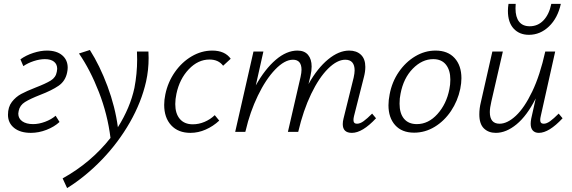

<svg xmlns="http://www.w3.org/2000/svg" viewBox="-20 -678 2938 987"><path d="M21 -88Q21 -128 41 -154Q61 -180 89 -195Q117 -210 163 -228Q215 -248 241 -264Q267 -280 272 -309Q274 -319 274 -324Q274 -348 257.5 -361Q241 -374 211 -374Q184 -374 153.5 -364Q123 -354 100 -338L85 -373Q114 -394 151.5 -406Q189 -418 221 -418Q271 -418 299.5 -394Q328 -370 328 -330Q328 -319 325 -305Q316 -261 281 -237Q246 -213 186 -190Q135 -170 108.5 -153.5Q82 -137 76 -108Q74 -98 74 -94Q74 -69 94.5 -54.5Q115 -40 150 -40Q180 -40 212 -52Q244 -64 266 -83L286 -51Q259 -26 219 -10.5Q179 5 139 5Q84 5 52.5 -20.5Q21 -46 21 -88Z M744 -380Q744 -318 731 -259Q707 -153 648 -49.5Q589 54 505 141.5Q421 229 325 289L302 239Q448 158 548 31Q533 -90 488.5 -204.5Q444 -319 386 -403L442 -421Q493 -341 532.5 -235Q572 -129 586 -24Q649 -124 671 -226Q685 -299 685 -372Q685 -399 684 -413H743Q744 -402 744 -380Z M1057 -372Q998 -372 950.5 -322Q903 -272 887 -196Q881 -168 881 -143Q881 -94 904.5 -66.5Q928 -39 971 -39Q1002 -39 1031.5 -51.5Q1061 -64 1084 -86L1107 -58Q1076 -29 1037.5 -12Q999 5 959 5Q896 5 860 -34Q824 -73 824 -139Q824 -165 830 -193Q843 -256 879 -307.5Q915 -359 965.5 -388.5Q1016 -418 1071 -418Q1136 -418 1166 -376L1127 -340Q1103 -372 1057 -372Z M1913 -70Q1843 5 1789 5Q1742 5 1742 -40Q1742 -54 1746 -69L1798 -279Q1803 -302 1803 -316Q1803 -343 1791 -357Q1779 -371 1755 -371Q1713 -371 1666.5 -325Q1620 -279 1579.5 -195Q1539 -111 1513 0H1460L1525 -282Q1530 -305 1530 -319Q1530 -371 1486 -371Q1443 -371 1394.5 -320.5Q1346 -270 1305.5 -186Q1265 -102 1243 -7L1241 0H1189L1283 -413H1334L1295 -239Q1342 -323 1397.5 -370.5Q1453 -418 1509 -418Q1545 -418 1563.5 -396Q1582 -374 1582 -336Q1582 -314 1576 -288L1566 -246Q1612 -328 1667 -373Q1722 -418 1775 -418Q1813 -418 1835.5 -396.5Q1858 -375 1858 -334Q1858 -310 1851 -283L1800 -82Q1797 -70 1797 -61Q1797 -42 1815 -42Q1831 -42 1849 -55Q1867 -68 1893 -94Z M1977 -137Q1977 -163 1983 -193Q1995 -257 2030 -308Q2065 -359 2114.5 -388.5Q2164 -418 2219 -418Q2282 -418 2317 -379.5Q2352 -341 2352 -276Q2352 -251 2346 -221Q2333 -159 2298.5 -107.5Q2264 -56 2214.5 -26Q2165 4 2109 4Q2046 4 2011.5 -34.5Q1977 -73 1977 -137ZM2290 -219Q2295 -242 2295 -269Q2295 -317 2272.5 -345.5Q2250 -374 2207 -374Q2150 -374 2102 -325Q2054 -276 2039 -196Q2034 -174 2034 -145Q2034 -95 2057 -67.5Q2080 -40 2123 -40Q2182 -40 2228.5 -91.5Q2275 -143 2290 -219Z M2872 -70Q2802 5 2750 5Q2730 5 2719 -7Q2708 -19 2708 -42Q2708 -54 2711 -69L2734 -172Q2689 -83 2635.5 -39Q2582 5 2529 5Q2491 5 2467.5 -18Q2444 -41 2444 -90Q2444 -121 2452 -153L2511 -413H2565L2506 -157Q2498 -123 2498 -102Q2498 -42 2548 -42Q2588 -42 2632 -83Q2676 -124 2716 -207.5Q2756 -291 2783 -413H2834L2760 -82Q2757 -70 2757 -61Q2757 -42 2775 -42Q2790 -42 2808 -55Q2826 -68 2852 -94ZM2591 -622Q2591 -639 2594 -658H2631Q2630 -650 2630 -635Q2630 -590 2648.5 -566.5Q2667 -543 2703 -543Q2745 -543 2774 -573.5Q2803 -604 2814 -658H2863Q2847 -585 2802 -542Q2757 -499 2699 -499Q2650 -499 2620.5 -531Q2591 -563 2591 -622Z"/></svg>

Font: Ysabeau Semilight
Style: Italic
Weight: 300
Italic angle: -12°
Designer: Christian Thalmann (Catharsis Fonts)
Version: Version 0.003